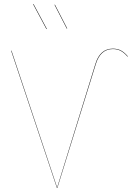

<svg xmlns="http://www.w3.org/2000/svg" viewBox="-20 -931 653 951"><path d="M35 -680H37L263 -2L453 -616Q476 -690 539 -690Q563 -690 580 -680.5Q597 -671 613 -652L612 -650Q596 -669 579 -678.5Q562 -688 539 -688Q478 -688 455 -615L264 0H262ZM212 -788 210 -787 144 -910 146 -911ZM313 -790 311 -789 250 -907 252 -908Z"/></svg>

Font: FiraGO Two
Style: Regular
Weight: 100
Designer: bBox Type
Foundry: bBox Type GmbH
Version: Version 1.001